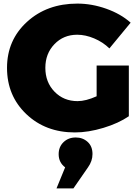

<svg xmlns="http://www.w3.org/2000/svg" viewBox="-20 -727 780 1067"><path d="M517 -363H696V-81Q639 -42 555 -16.5Q471 9 396 9Q233 9 126 -93Q19 -195 19 -350Q19 -504 130 -605.5Q241 -707 410 -707Q490 -707 570.5 -678.5Q651 -650 706 -601L588 -458Q552 -493 503.5 -513.5Q455 -534 409 -534Q333 -534 282.5 -481.5Q232 -429 232 -350Q232 -270 283 -217.5Q334 -165 411 -165Q457 -165 517 -192ZM401 37Q440 37 467 61.5Q494 86 494 129Q494 168 469 203L388 320H294L342 203Q306 176 306 130Q306 89 333 63Q360 37 401 37Z"/></svg>

Font: Montserrat Extra Bold
Style: Regular
Weight: 800
Designer: Julieta Ulanovsky
Foundry: Julieta Ulanovsky
Version: Version 3.001;PS 003.001;hotconv 1.0.70;makeotf.lib2.5.58329